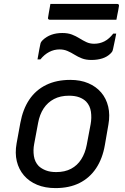

<svg xmlns="http://www.w3.org/2000/svg" viewBox="-20 -952 640 983"><path d="M340 -543Q392 -543 432 -526Q472 -509 498 -478.5Q524 -448 534 -406Q544 -364 535 -314L517 -210Q505 -140 472 -90.5Q439 -41 387 -15Q335 11 264 11Q211 11 170 -6Q129 -23 102.5 -54Q76 -85 66 -126.5Q56 -168 65 -218L84 -322Q97 -393 130 -442Q163 -491 216 -517Q269 -543 340 -543ZM333 -462Q289 -462 256.5 -445Q224 -428 203.5 -397Q183 -366 175 -322L155 -215Q149 -184 153.5 -153.5Q158 -123 178 -102Q193 -88 215 -79.5Q237 -71 268 -71Q312 -71 344 -88Q376 -105 396 -136.5Q416 -168 424 -210L444 -316Q450 -349 445.5 -380Q441 -411 421 -432Q407 -446 385.5 -454Q364 -462 333 -462ZM462 -728Q490 -728 514 -740Q538 -752 560 -780H575Q573 -769 570 -754Q567 -739 564 -725.5Q561 -712 559 -702Q558 -696 556 -691Q554 -686 546 -678Q529 -661 504 -653Q479 -645 448 -645Q420 -645 399.5 -653Q379 -661 361.5 -672Q344 -683 325.5 -691Q307 -699 285 -699Q257 -699 232 -686Q207 -673 187 -648H172Q174 -659 176.5 -673Q179 -687 181.5 -701Q184 -715 186 -723Q187 -730 189.5 -735Q192 -740 199 -747Q218 -765 243 -774Q268 -783 299 -783Q328 -783 348.5 -775Q369 -767 386.5 -756Q404 -745 422 -736.5Q440 -728 462 -728ZM238 -932H579Q585 -932 587.5 -929Q590 -926 589 -921Q587 -909 585 -897.5Q583 -886 580.5 -875Q578 -864 576 -851H235Q232 -851 229.5 -852.5Q227 -854 226 -856.5Q225 -859 226 -862Q228 -875 230 -886.5Q232 -898 234 -909Q236 -920 238 -932Z"/></svg>

Font: RecMonoLinear Nerd Font Mono
Style: Italic
Weight: 400
Italic angle: -10°
Monospace: yes
Version: Version 1.085; ttfautohint (v1.8.4.7-5d5b);Nerd Fonts 3.2.1